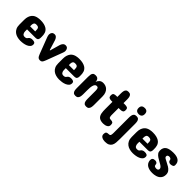

<svg xmlns="http://www.w3.org/2000/svg" viewBox="191 -1866 3242 3242"><g transform="rotate(45 1812.5 -245.0)"><path d="M457 -308.6V-278.3Q457 -254.4 445.1 -235.6Q433.1 -216.8 387.7 -216.8H193.4V-169.9Q193.4 -143.1 207.3 -120.4Q221.2 -97.7 253.9 -97.7Q279.8 -97.7 291.5 -106.2Q303.2 -114.7 311.5 -128.4Q316.9 -136.7 324.7 -143.1Q333 -149.9 347.2 -154.5Q361.3 -159.2 386.7 -159.2Q413.1 -159.2 431.6 -149.2Q450.2 -139.2 450.2 -110.4Q450.2 -78.6 430.2 -57.4Q410.2 -36.1 379.9 -23.4Q349.6 -10.7 314.2 -5.4Q278.8 0 248 0Q207.5 -0.5 170.9 -10.3Q134.3 -20 106.4 -41.5Q78.1 -63 61.5 -97.7Q44.9 -132.3 44.9 -182.6V-296.9Q44.9 -342.8 56.2 -375.5Q67.4 -407.7 84.7 -429.2Q102.1 -450.7 124 -462.9Q146 -474.6 168.5 -480.5Q190.9 -486.3 211.2 -487.8Q231.4 -489.3 246.1 -489.3Q295.4 -489.3 330.6 -480.5Q365.2 -471.7 388.7 -457.5Q412.1 -443.4 425.8 -424.8Q439.9 -406.7 446.3 -386.7Q453.1 -367.2 455.1 -346.7Q457 -326.2 457 -308.6ZM193.4 -324.2V-290H315.4Q315.4 -321.8 312.3 -343Q309.1 -364.3 295.7 -375Q282.2 -385.7 251 -385.7Q215.3 -385.7 204.3 -366.5Q193.4 -347.2 193.4 -324.2Z M898.4 -365.2 790 -76.2Q772 -27.8 756.8 -13.9Q741.7 0 715.8 0Q689 0 672.6 -13.7Q656.2 -27.3 637.7 -76.2L527.3 -365.2Q522.9 -377 519.3 -390.4Q515.6 -403.8 515.6 -417Q515.6 -447.3 532.2 -467.8Q548.8 -488.3 585 -488.3Q611.8 -488.3 630.6 -466.8Q649.4 -445.3 657.2 -418L711.9 -240.2H719.7L770.5 -418Q777.8 -444.8 796.6 -466.6Q815.4 -488.3 845.7 -488.3Q879.4 -488.3 894.8 -466.8Q910.2 -445.3 910.2 -416Q910.2 -392.6 898.4 -365.2Z M1382.8 -308.6V-278.3Q1382.8 -254.4 1370.8 -235.6Q1358.9 -216.8 1313.5 -216.8H1119.1V-169.9Q1119.1 -143.1 1133.1 -120.4Q1147 -97.7 1179.7 -97.7Q1205.6 -97.7 1217.3 -106.2Q1229 -114.7 1237.3 -128.4Q1242.7 -136.7 1250.5 -143.1Q1258.8 -149.9 1272.9 -154.5Q1287.1 -159.2 1312.5 -159.2Q1338.9 -159.2 1357.4 -149.2Q1376 -139.2 1376 -110.4Q1376 -78.6 1356 -57.4Q1335.9 -36.1 1305.7 -23.4Q1275.4 -10.7 1240 -5.4Q1204.6 0 1173.8 0Q1133.3 -0.5 1096.7 -10.3Q1060.1 -20 1032.2 -41.5Q1003.9 -63 987.3 -97.7Q970.7 -132.3 970.7 -182.6V-296.9Q970.7 -342.8 981.9 -375.5Q993.2 -407.7 1010.5 -429.2Q1027.8 -450.7 1049.8 -462.9Q1071.8 -474.6 1094.2 -480.5Q1116.7 -486.3 1137 -487.8Q1157.2 -489.3 1171.9 -489.3Q1221.2 -489.3 1256.3 -480.5Q1291 -471.7 1314.5 -457.5Q1337.9 -443.4 1351.6 -424.8Q1365.7 -406.7 1372.1 -386.7Q1378.9 -367.2 1380.9 -346.7Q1382.8 -326.2 1382.8 -308.6ZM1119.1 -324.2V-290H1241.2Q1241.2 -321.8 1238 -343Q1234.9 -364.3 1221.4 -375Q1208 -385.7 1176.8 -385.7Q1141.1 -385.7 1130.1 -366.5Q1119.1 -347.2 1119.1 -324.2Z M1895.5 -314.5V-111.3Q1895.5 -81.5 1889.9 -56.2Q1884.3 -30.8 1867.9 -15.4Q1851.6 0 1819.3 0Q1787.6 0 1771.5 -15.1Q1755.4 -30.3 1750.2 -55.7Q1745.1 -81.1 1745.1 -111.3V-301.8Q1745.1 -331.1 1738 -352.5Q1731 -374 1702.1 -374Q1682.1 -374 1669.9 -360.8Q1657.7 -347.7 1650.9 -324.7Q1643.6 -301.8 1641.1 -270.8Q1638.7 -239.7 1638.7 -204.1V-111.3Q1638.7 -81.5 1633.1 -56.2Q1627.4 -30.8 1611.1 -15.4Q1594.7 0 1562.5 0Q1530.8 0 1514.6 -15.1Q1498.5 -30.3 1493.4 -55.7Q1488.3 -81.1 1488.3 -111.3V-377.9Q1488.3 -408.7 1492.4 -433.6Q1496.6 -458.5 1512.5 -473.4Q1528.3 -488.3 1562.5 -488.3Q1594.2 -488.3 1610.6 -475.8Q1627 -463.4 1632.8 -444.6Q1638.7 -425.8 1638.7 -406.2Q1647.5 -438.5 1674.3 -463.4Q1701.2 -488.3 1745.1 -488.3Q1772 -488.3 1798.8 -479.5Q1825.7 -470.7 1847.2 -450.2Q1868.7 -429.7 1882.1 -396.5Q1895.5 -363.3 1895.5 -314.5Z M2050.8 -488.3H2078.1V-574.2Q2078.1 -603.5 2083.3 -628.4Q2088.4 -653.3 2104.5 -668.5Q2120.6 -683.6 2152.3 -683.6Q2184.1 -683.6 2199.7 -668.5Q2215.3 -653.3 2220.5 -628.7Q2225.6 -604 2225.6 -574.2V-488.3H2265.6Q2295.9 -488.3 2315.9 -478.5Q2335.9 -468.8 2335.9 -429.7Q2335.9 -392.6 2315.9 -381.8Q2295.9 -371.1 2265.6 -371.1H2225.6V-200.2Q2225.6 -176.8 2232.7 -157.2Q2239.7 -137.7 2269.5 -137.7Q2305.2 -137.7 2320.6 -125Q2335.9 -112.3 2335.9 -75.2Q2335.9 -36.1 2302.5 -18.1Q2269 0 2225.6 0Q2190.9 0 2166.5 -7.3Q2119.1 -21 2099.6 -60.5Q2089.8 -79.6 2085.4 -102.5Q2080.6 -126 2079.3 -153.1Q2078.1 -180.2 2078.1 -210V-371.1H2050.8Q2021 -371.1 2001.2 -381.8Q1981.4 -392.6 1981.4 -429.7Q1981.4 -468.8 2001.2 -478.5Q2021 -488.3 2050.8 -488.3Z M2611.3 -610.4Q2611.3 -573.7 2592 -555.4Q2572.8 -537.1 2538.1 -537.1Q2502.9 -537.1 2482.9 -555.4Q2462.9 -573.7 2462.9 -610.4Q2462.9 -648.4 2482.9 -666.5Q2502.9 -684.6 2538.1 -684.6Q2611.3 -684.6 2611.3 -610.4ZM2462.9 -14.6V-378.9Q2462.9 -409.7 2468.3 -434.6Q2473.6 -459.5 2489.7 -473.9Q2505.9 -488.3 2538.1 -488.3Q2569.8 -488.3 2585.4 -473.6Q2601.1 -459 2606.2 -434.3Q2611.3 -409.7 2611.3 -378.9V-14.6Q2611.3 30.8 2607.9 69.3Q2604.5 107.9 2589.8 135.7Q2575.2 163.6 2545.4 179.4Q2515.6 195.3 2462.9 195.3Q2419.9 195.3 2387.7 177.2Q2355.5 159.2 2355.5 120.1Q2355.5 84.5 2370.8 71.5Q2386.2 58.6 2421.9 58.6Q2451.7 58.6 2457.3 36.9Q2462.9 15.1 2462.9 -14.6Z M3139.6 -308.6V-278.3Q3139.6 -254.4 3127.7 -235.6Q3115.7 -216.8 3070.3 -216.8H2876V-169.9Q2876 -143.1 2889.9 -120.4Q2903.8 -97.7 2936.5 -97.7Q2962.4 -97.7 2974.1 -106.2Q2985.8 -114.7 2994.1 -128.4Q2999.5 -136.7 3007.3 -143.1Q3015.6 -149.9 3029.8 -154.5Q3043.9 -159.2 3069.3 -159.2Q3095.7 -159.2 3114.3 -149.2Q3132.8 -139.2 3132.8 -110.4Q3132.8 -78.6 3112.8 -57.4Q3092.8 -36.1 3062.5 -23.4Q3032.2 -10.7 2996.8 -5.4Q2961.4 0 2930.7 0Q2890.1 -0.5 2853.5 -10.3Q2816.9 -20 2789.1 -41.5Q2760.7 -63 2744.1 -97.7Q2727.5 -132.3 2727.5 -182.6V-296.9Q2727.5 -342.8 2738.8 -375.5Q2750 -407.7 2767.3 -429.2Q2784.7 -450.7 2806.6 -462.9Q2828.6 -474.6 2851.1 -480.5Q2873.5 -486.3 2893.8 -487.8Q2914.1 -489.3 2928.7 -489.3Q2978 -489.3 3013.2 -480.5Q3047.9 -471.7 3071.3 -457.5Q3094.7 -443.4 3108.4 -424.8Q3122.6 -406.7 3128.9 -386.7Q3135.7 -367.2 3137.7 -346.7Q3139.6 -326.2 3139.6 -308.6ZM2876 -324.2V-290H2998Q2998 -321.8 2994.9 -343Q2991.7 -364.3 2978.3 -375Q2964.8 -385.7 2933.6 -385.7Q2897.9 -385.7 2887 -366.5Q2876 -347.2 2876 -324.2Z M3369.1 -360.4Q3369.1 -340.3 3394.5 -325.4Q3419.9 -310.5 3448.2 -296.9Q3482.9 -280.3 3515.1 -260.3Q3547.4 -240.2 3568.1 -212.4Q3588.9 -184.6 3588.9 -142.6Q3588.9 -114.3 3580.6 -90.8Q3563 -46.9 3524.9 -24.9Q3515.6 -19.5 3505.6 -15.4Q3495.6 -11.2 3485.4 -7.8Q3464.4 -1.5 3442.9 1.2Q3421.4 3.9 3402.3 3.9Q3363.8 3.9 3336.9 -2.4Q3309.1 -8.8 3289.1 -19.3Q3269 -29.8 3256.3 -43.5Q3238.3 -62 3230.5 -84.5Q3222.7 -106.9 3222.7 -127Q3222.7 -183.6 3289.1 -183.6Q3313.5 -183.6 3329.1 -170.4Q3344.7 -157.2 3345.7 -127.9Q3346.7 -109.4 3364.3 -103Q3381.8 -96.7 3401.4 -96.7Q3420.4 -96.7 3432.4 -106.7Q3444.3 -116.7 3444.3 -132.8Q3444.3 -151.9 3430.2 -167Q3416 -182.1 3394.3 -194.8Q3372.6 -207.5 3350.6 -219.7Q3320.3 -235.8 3291.5 -254.6Q3262.7 -273.4 3244.1 -298.1Q3225.6 -322.8 3225.6 -356.4Q3225.6 -394.5 3238 -420.2Q3250.5 -445.8 3274.4 -461.9Q3298.3 -477.5 3332.8 -484.4Q3367.2 -491.2 3411.1 -492.2H3418.9Q3457.5 -492.2 3486.3 -485.4Q3513.7 -478.5 3532 -467.5Q3550.3 -456.5 3561 -442.9Q3575.7 -423.8 3579.8 -404.1Q3584 -384.3 3584 -367.2Q3584 -338.4 3562.7 -328.4Q3541.5 -318.4 3512.7 -317.4Q3491.2 -317.4 3476.1 -330.3Q3460.9 -343.3 3460.9 -358.4Q3460 -377 3446 -386.7Q3432.1 -396.5 3412.1 -396.5Q3394.5 -396.5 3381.8 -388.4Q3369.1 -380.4 3369.1 -360.4Z"/></g></svg>

Font: Dangrek
Style: Regular
Weight: 400
Designer: Danh Hong
Version: Version 8.001; ttfautohint (v1.8.3)